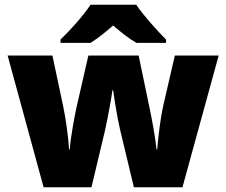

<svg xmlns="http://www.w3.org/2000/svg" viewBox="-20 -786 950 806"><path d="M552 -766H360C330 -720 272 -656 234 -620V-606H360C395 -628 420 -649 455 -679C490 -649 518 -626 553 -606H677V-620C643 -654 583 -720 552 -766ZM484 -242 542 0H746L898 -553H714L665 -341C655 -298 644 -213 640 -159H637C632 -211 617 -289 609 -327L562 -553H351L300 -330C296 -311 276 -212 273 -159H270C267 -212 255 -294 245 -341L200 -553H12L163 0H364L420 -235C433 -292 448 -377 452 -407H455C459 -377 472 -292 484 -242Z"/></svg>

Font: Noto Sans Malayalam Black
Style: Regular
Weight: 900
Designer: Jelle Bosma - Monotype Design Team
Foundry: Monotype Imaging Inc.
Version: Version 2.104